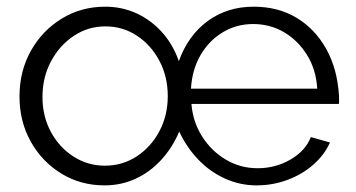

<svg xmlns="http://www.w3.org/2000/svg" viewBox="-20 -550 1074 580"><path d="M295.9 10Q223.7 10 165.4 -25.6Q107.1 -61.3 73 -122.1Q38.9 -183 38.9 -258.4Q38.9 -334.8 73.1 -396.2Q107.4 -457.5 166.3 -493.7Q225.3 -529.8 297.8 -529.8Q348.6 -529.8 392.6 -509.6Q436.5 -489.3 469.6 -452.5Q502.7 -415.7 520.2 -365.2Q548.3 -443.2 607.5 -486.5Q666.7 -529.8 746.2 -529.8Q819.5 -529.8 875.3 -496.6Q931.1 -463.4 965.2 -402.7Q999.2 -342 1004.1 -260.4Q1004.1 -255.3 1004.3 -247.9Q1004.4 -240.4 1003.7 -236H558.3Q562.6 -182 590.5 -137.9Q618.4 -93.8 662.2 -67.8Q706 -41.8 758.4 -41.8Q812 -41.8 857.4 -68Q902.8 -94.3 919 -135.9L976.8 -119.6Q959.7 -81.5 925.9 -52.1Q892.2 -22.7 847.9 -6.4Q803.5 10 755 10Q705.4 10 660 -10.4Q614.6 -30.8 579.3 -67.6Q543.9 -104.3 521.5 -152.5Q499.9 -102.3 465.8 -65.7Q431.7 -29.1 388.6 -9.6Q345.6 10 295.9 10ZM296.9 -49.5Q350.1 -49.5 393.1 -77.7Q436.1 -105.9 461.5 -153.6Q486.8 -201.3 486.8 -259.4Q486.8 -318.5 461.6 -366.2Q436.4 -413.9 393.7 -442.1Q351.1 -470.3 298.2 -470.3Q246.1 -470.3 202.9 -441.6Q159.8 -412.9 134 -364.6Q108.3 -316.2 108.3 -257.1Q108.3 -199 133.5 -152Q158.8 -104.9 201.8 -77.2Q244.8 -49.5 296.9 -49.5ZM938.3 -282.1Q935 -339.4 907.8 -383.4Q880.7 -427.4 838.5 -452.4Q796.2 -477.4 744.8 -477.4Q693.7 -477.4 652.2 -452Q610.6 -426.7 585.4 -382.9Q560.2 -339.1 556.9 -282.1Z"/></svg>

Font: Raleway Thin
Style: Regular
Weight: 100
Designer: Matt McInerney, Pablo Impallari, Rodrigo Fuenzalida
Foundry: Matt McInerney, Pablo Impallari, Rodrigo Fuenzalida
Version: Version 4.026